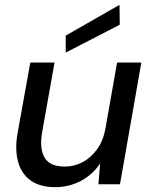

<svg xmlns="http://www.w3.org/2000/svg" viewBox="-20 -760 628 792"><path d="M208 12Q145 12 106.5 -15.5Q68 -43 54.5 -93Q41 -143 52 -208L105 -502H205L154 -216Q142 -148 163.5 -110.5Q185 -73 247 -73Q287 -73 321.5 -91.5Q356 -110 381 -145Q406 -180 415 -230L463 -502H563L475 0H386L393 -86Q363 -40 314 -14Q265 12 208 12ZM251 -543V-613L473 -740L474 -658Z"/></svg>

Font: DM Sans 16pt Medium
Style: Italic
Weight: 500
Italic angle: -10°
Version: Version 4.004;gftools[0.9.30]